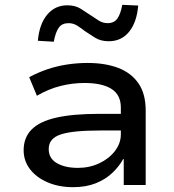

<svg xmlns="http://www.w3.org/2000/svg" viewBox="-20 -767 722 796"><path d="M283 9Q224 9 177.5 -11Q131 -31 104.5 -65.5Q78 -100 78 -144Q78 -197 111.5 -230.5Q145 -264 214 -279.5Q283 -295 391 -295H498V-226H397Q338 -226 297.5 -222Q257 -218 231.5 -209.5Q206 -201 194 -186Q182 -171 182 -149Q182 -110 216 -90.5Q250 -71 303 -71Q351 -71 391.5 -90Q432 -109 456.5 -141Q481 -173 481 -210V-321Q481 -374 442 -398.5Q403 -423 330 -423Q280 -423 230.5 -410.5Q181 -398 133 -370L101 -447Q136 -466 175.5 -479.5Q215 -493 257.5 -499.5Q300 -506 343 -506Q416 -506 470 -485.5Q524 -465 554 -421.5Q584 -378 584 -309V0H493V-107L491 -108Q474 -77 445.5 -50Q417 -23 376.5 -7Q336 9 283 9ZM203 -594 137 -598Q143 -667 175.5 -706Q208 -745 259 -745Q292 -745 315 -730.5Q338 -716 357 -703Q372 -693 389 -682Q406 -671 426 -671Q453 -671 466.5 -690Q480 -709 487 -747L553 -744Q547 -674 515 -635Q483 -596 431 -596Q398 -596 374.5 -610.5Q351 -625 332 -638Q317 -650 300.5 -660.5Q284 -671 264 -671Q237 -671 223.5 -652Q210 -633 203 -594Z"/></svg>

Font: Nunito Sans 7pt SemiExpanded Medium
Style: Regular
Weight: 500
Width: 6
Designer: Vernon Adams
Foundry: Vernon Adams
Version: Version 3.101;gftools[0.9.27]